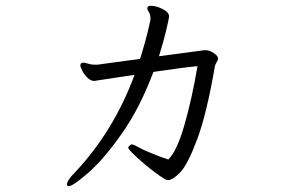

<svg xmlns="http://www.w3.org/2000/svg" viewBox="-20 -601 1040 662"><path d="M732 -399Q732 -395 727 -386.5Q722 -378 721 -373Q693 -210 660.5 -122.5Q628 -35 602 -7.5Q576 20 559 20Q550 20 516.5 -5Q483 -30 452.5 -58Q422 -86 422 -92Q422 -94 425 -97Q430 -103 434 -103Q441 -103 452 -96Q472 -85 502.5 -72.5Q533 -60 560 -51Q589 -78 615 -167Q641 -256 661 -373Q617 -369 509 -353Q462 -228 399.5 -139.5Q337 -51 284 -5Q231 41 217 41Q211 41 211 35Q211 21 237 -5Q372 -148 444 -343Q342 -328 318 -324Q308 -322 304 -322Q293 -322 282 -332.5Q271 -343 264 -356.5Q257 -370 257 -375Q257 -382 262 -384Q264 -385 267 -385Q271 -385 279.5 -382.5Q288 -380 294 -379Q300 -378 311 -378H316L463 -398Q484 -464 498 -529L499 -538Q499 -543 497 -551Q496 -555 492 -561.5Q488 -568 488 -572Q488 -574 490 -578Q493 -581 501 -581Q518 -581 540.5 -570Q563 -559 563 -544Q563 -539 553 -496.5Q543 -454 528 -407L685 -428H689Q702 -428 717 -418Q732 -408 732 -399Z"/></svg>

Font: Fusion Kai T
Style: Regular
Weight: 400
Designer: Fontworks Inc.
Version: Version 24.134;May 13, 2024